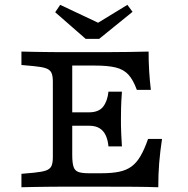

<svg xmlns="http://www.w3.org/2000/svg" viewBox="-20 -788 790 808"><path d="M234.7 -2.4Q210.5 -2.4 181.4 -2Q152.3 -1.6 123.2 -1.2Q94.1 -0.8 70.2 0V-56.5L122.8 -61.2Q156.3 -64.5 173.4 -70.4Q190.5 -76.4 196.5 -89.4Q202.4 -102.3 202.4 -125.8V-445.2Q202.4 -468.7 196.5 -481.6Q190.5 -494.5 173.4 -500.6Q156.3 -506.6 122.8 -509.7L70.2 -514.5V-571Q94.1 -570.2 123.2 -569.8Q152.3 -569.4 181.4 -569Q210.5 -568.5 234.7 -568.5H244.4H419.6Q480 -568.5 525.4 -569.4Q570.7 -570.2 605.4 -571Q605.3 -529.4 607.7 -490.2Q610 -451.1 614.8 -409.7H555.9Q540.5 -452 520.5 -473.8Q500.4 -495.6 467.5 -503.9Q434.5 -512.1 378.9 -512.1H284V-136.1Q284 -103.9 289.2 -87Q294.4 -70.2 309.4 -64.5Q324.3 -58.9 353.3 -58.9H406.4Q451 -58.9 481.6 -65.3Q512.3 -71.7 533.7 -87.5Q555.1 -103.3 571.4 -131.4Q587.8 -159.4 603.1 -203.4H661.9Q653.9 -150.9 649.9 -102Q646 -53.2 646.1 0Q602.4 -1.6 544.8 -2Q487.2 -2.4 411.6 -2.4H244.4ZM248.9 -258.9V-315.3H439.5V-258.9ZM436.4 -172Q434 -199 424.9 -218.4Q415.9 -237.9 398.8 -248.4Q381.8 -258.9 354.4 -258.9V-315.3Q395.4 -315.3 413.8 -338.7Q432.3 -362.2 436.4 -402.2H493.1Q489.9 -357.1 489.5 -332.7Q489 -308.3 489 -287.1Q489 -273.5 489.1 -258.2Q489.1 -243 490.3 -222.5Q491.5 -202 493.1 -172ZM516.1 -767.6 537.7 -738.2 397.2 -624.3H340.7L212.3 -736.5L233.3 -767.6L430.4 -674.6L357.6 -670.8Z"/></svg>

Font: Playfair 5pt SemiExpanded Light
Style: Regular
Weight: 300
Width: 6
Designer: Claus Eggers Sørensen
Foundry: Claus Eggers Sørensen
Version: Version 2.203